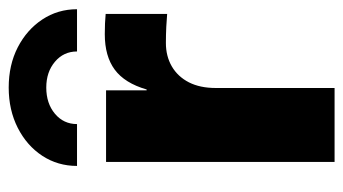

<svg xmlns="http://www.w3.org/2000/svg" viewBox="-193 -592 785 439"><g transform="rotate(-90 199.5 -372.5)"><path d="M48.8 0V-522.5H212.4V-429.7H214.4Q229 -480 259.8 -502.7Q290.5 -525.4 340.8 -525.4Q354 -525.4 365.5 -524.9Q377 -524.4 387.2 -523.4V-382.8Q377.4 -383.8 357.9 -384.8Q338.4 -385.7 320.8 -385.7Q290.5 -385.7 267.1 -372.1Q243.7 -358.4 230.7 -333Q217.8 -307.6 217.8 -271.5V0ZM218.8 -745.1Q270.5 -745.1 310.8 -724.4Q351.1 -703.6 374.5 -668.2Q397.9 -632.8 397.9 -588.9H301.3Q301.3 -619.6 277.8 -639.4Q254.4 -659.2 218.8 -659.2Q182.6 -659.2 158.9 -639.4Q135.3 -619.6 135.3 -588.9H39.6Q39.6 -632.8 62.7 -668.2Q85.9 -703.6 126.7 -724.4Q167.5 -745.1 218.8 -745.1Z"/></g></svg>

Font: Inter 28pt ExtraBold
Style: Regular
Weight: 800
Designer: Rasmus Andersson
Foundry: rsms
Version: Version 4.001;git-66647c0bb